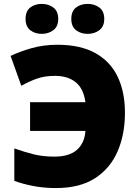

<svg xmlns="http://www.w3.org/2000/svg" viewBox="-20 -952 710 982"><path d="M261.2 -564Q208.5 -564 168.7 -549.8Q128.9 -535.6 88.9 -513.2L34.2 -666Q78.1 -687.5 140.1 -705.3Q202.1 -723.1 272.9 -723.1Q391.1 -723.1 467.8 -680.4Q544.4 -637.7 581.8 -559.6Q619.1 -481.4 619.1 -375Q619.1 -265.1 581.5 -178Q543.9 -90.8 466.1 -40.5Q388.2 9.8 267.1 9.8Q204.1 9.8 149.9 -0.7Q95.7 -11.2 53.2 -26.9V-192.9Q105.5 -174.3 152.8 -162.6Q200.2 -150.9 257.8 -150.9Q334.5 -150.9 373.5 -185.5Q412.6 -220.2 417 -282.2H133.8V-429.2H417Q407.2 -499.5 366.9 -531.7Q326.7 -564 261.2 -564ZM110.8 -855Q110.8 -895 134.8 -913.6Q158.7 -932.1 193.8 -932.1Q227.5 -932.1 252.7 -913.6Q277.8 -895 277.8 -855Q277.8 -816.4 252.7 -797.6Q227.5 -778.8 193.8 -778.8Q158.7 -778.8 134.8 -797.6Q110.8 -816.4 110.8 -855ZM344.7 -855Q344.7 -895 368.9 -913.6Q393.1 -932.1 428.7 -932.1Q462.9 -932.1 488 -913.6Q513.2 -895 513.2 -855Q513.2 -816.4 488 -797.6Q462.9 -778.8 428.7 -778.8Q393.1 -778.8 368.9 -797.6Q344.7 -816.4 344.7 -855Z"/></svg>

Font: Open Sans ExtraBold
Style: Regular
Weight: 800
Designer: Monotype Design Team
Foundry: Monotype Imaging Inc.
Version: Version 3.003; ttfautohint (v1.8.4)